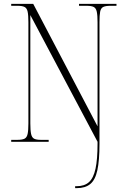

<svg xmlns="http://www.w3.org/2000/svg" viewBox="-20 -734 660 994"><path d="M369 240V230H377Q417 230 440.5 209Q464 188 474.5 139.5Q485 91 485 10V0L137 -656V-95Q137 -59 141 -40.5Q145 -22 156.5 -16Q168 -10 191 -10H232V0H38V-10H70Q95 -10 107 -16Q119 -22 123 -40.5Q127 -59 127 -95V-619Q127 -656 123 -674Q119 -692 107 -698Q95 -704 71 -704H38V-714H152L485 -80V-619Q485 -655 481 -673.5Q477 -692 465 -698Q453 -704 428 -704H389V-714H583V-704H552Q527 -704 514.5 -698Q502 -692 498.5 -673.5Q495 -655 495 -619V11Q495 97 484 147.5Q473 198 447 219Q421 240 378 240Z"/></svg>

Font: Noto Serif Display Condensed ExtraLight
Style: Regular
Weight: 200
Width: 3
Designer: Monotype Design Team
Foundry: Monotype Imaging Inc.
Version: Version 2.009